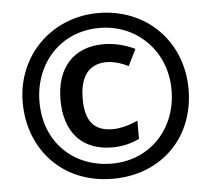

<svg xmlns="http://www.w3.org/2000/svg" viewBox="-52 -780 932 847"><g transform="rotate(-5 414.0 -357.0)"><path d="M415 10C631 10 781 -142 781 -355C781 -569 624 -724 413 -724C207 -724 47 -568 47 -359C47 -156 188 10 415 10ZM416 -57C250 -57 121 -173 121 -355C121 -526 240 -658 412 -658C577 -658 706 -532 706 -358C706 -188 587 -57 416 -57ZM424 -128C468 -128 508 -138 544 -155V-236C508 -219 467 -208 433 -208C348 -208 312 -256 312 -353C312 -455 355 -505 431 -505C458 -505 493 -496 527 -479L563 -552C518 -574 469 -585 424 -585C291 -585 214 -498 214 -357C214 -212 291 -128 424 -128Z"/></g></svg>

Font: Noto Sans Kannada ExtraCondensed ExtraBold
Style: Regular
Weight: 800
Width: 2
Designer: Jelle Bosma - Monotype Design Team
Foundry: Monotype Imaging Inc.
Version: Version 2.005